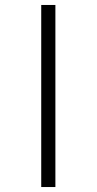

<svg xmlns="http://www.w3.org/2000/svg" viewBox="-20 -737 390 773"><path d="M146 16V-717H203V16Z"/></svg>

Font: LXGW WenKai Lite Light
Style: Regular
Weight: 300
Designer: LXGW / Fontworks Inc.
Foundry: LXGW / Fontworks Inc.
Version: Version 1.511; March 25, 2025